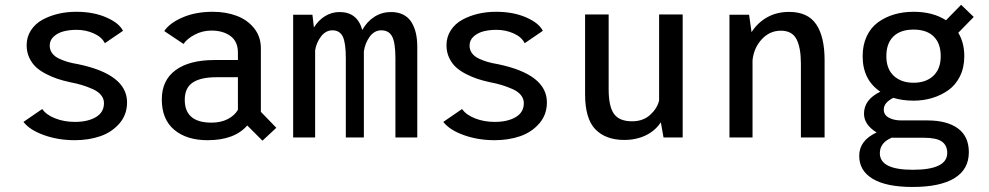

<svg xmlns="http://www.w3.org/2000/svg" viewBox="-20 -560 4030 782"><path d="M284.5 11Q216.5 11 158.8 -9.8Q101 -30.5 75.5 -63.5L152 -116Q168.5 -92 205 -77.8Q241.5 -63.5 285 -63.5Q337.5 -63.5 370.5 -83Q403.5 -102.5 403.5 -140Q403.5 -158 391.5 -172.8Q379.5 -187.5 357.5 -197.2Q335.5 -207 314 -213.5Q292.5 -220 264 -225.5Q236.5 -231.5 214 -239Q191.5 -246.5 167.2 -259Q143 -271.5 126.5 -286.8Q110 -302 99.2 -325Q88.5 -348 88.5 -375.5Q88.5 -409.5 106 -436.5Q123.5 -463.5 152.8 -479.5Q182 -495.5 217 -503.8Q252 -512 290.5 -512Q360.5 -512 412.8 -489.2Q465 -466.5 481 -434.5L407 -384Q395 -409 362.2 -423.8Q329.5 -438.5 292 -438.5Q263.5 -438.5 239.8 -432.5Q216 -426.5 199.2 -411.5Q182.5 -396.5 182.5 -374.5Q182.5 -357 192.2 -343.5Q202 -330 220 -321.5Q238 -313 256.2 -307.8Q274.5 -302.5 298.5 -298.5Q497.5 -257 497.5 -143Q497.5 -93 466.5 -57.2Q435.5 -21.5 388.5 -5.2Q341.5 11 284.5 11Z M1049 13 987 -49Q935 11 825.5 11Q740 11 689.5 -31.5Q639 -74 639 -155Q639 -233 695 -274.2Q751 -315.5 853.5 -315.5H949V-346Q949 -391 918.8 -413.2Q888.5 -435.5 841 -435.5Q805 -435.5 773.5 -419Q742 -402.5 727.5 -381L649 -433.5Q670.5 -466 723.5 -489Q776.5 -512 846.5 -512Q900.5 -512 944.2 -495.5Q988 -479 1015.2 -444.8Q1042.5 -410.5 1042.5 -363V-104.5L1105.5 -39.5ZM841.5 -60.5Q879.5 -60.5 907.2 -74.8Q935 -89 949 -112.5V-245.5H862Q797.5 -245.5 765 -223.8Q732.5 -202 732.5 -153.5Q732.5 -60.5 841.5 -60.5Z M1174 0V-500H1252.5L1258.5 -448Q1277 -478 1304.2 -494.5Q1331.5 -511 1363 -511Q1435.5 -511 1455.5 -438Q1475 -472.5 1505.2 -491.8Q1535.5 -511 1573 -511Q1601.5 -511 1622.5 -500.2Q1643.5 -489.5 1655.8 -469.8Q1668 -450 1673.8 -425.2Q1679.5 -400.5 1679.5 -370V0H1590.5V-322.5Q1590.5 -386 1577.2 -411.2Q1564 -436.5 1533 -436.5Q1505 -436.5 1486 -410.8Q1467 -385 1462 -350.5V0H1388.5V-323Q1388.5 -386 1376 -411.2Q1363.5 -436.5 1334 -436.5Q1306.5 -436.5 1287.2 -411Q1268 -385.5 1263.5 -354.5V0Z M1994.5 11Q1926.5 11 1868.8 -9.8Q1811 -30.5 1785.5 -63.5L1862 -116Q1878.5 -92 1915 -77.8Q1951.5 -63.5 1995 -63.5Q2047.5 -63.5 2080.5 -83Q2113.5 -102.5 2113.5 -140Q2113.5 -158 2101.5 -172.8Q2089.5 -187.5 2067.5 -197.2Q2045.5 -207 2024 -213.5Q2002.5 -220 1974 -225.5Q1946.5 -231.5 1924 -239Q1901.5 -246.5 1877.2 -259Q1853 -271.5 1836.5 -286.8Q1820 -302 1809.2 -325Q1798.5 -348 1798.5 -375.5Q1798.5 -409.5 1816 -436.5Q1833.5 -463.5 1862.8 -479.5Q1892 -495.5 1927 -503.8Q1962 -512 2000.5 -512Q2070.5 -512 2122.8 -489.2Q2175 -466.5 2191 -434.5L2117 -384Q2105 -409 2072.2 -423.8Q2039.5 -438.5 2002 -438.5Q1973.5 -438.5 1949.8 -432.5Q1926 -426.5 1909.2 -411.5Q1892.5 -396.5 1892.5 -374.5Q1892.5 -357 1902.2 -343.5Q1912 -330 1930 -321.5Q1948 -313 1966.2 -307.8Q1984.5 -302.5 2008.5 -298.5Q2207.5 -257 2207.5 -143Q2207.5 -93 2176.5 -57.2Q2145.5 -21.5 2098.5 -5.2Q2051.5 11 1994.5 11Z M2522.5 10Q2447.5 10 2405.2 -33Q2363 -76 2363 -176V-501H2459V-196Q2459 -127 2480.5 -96.5Q2502 -66 2554.5 -66Q2600 -66 2628.8 -92.8Q2657.5 -119.5 2664.5 -151V-501H2760.5V0H2682.5L2671.5 -62Q2649 -27.5 2610.2 -8.8Q2571.5 10 2522.5 10Z M2951 0V-500H3031L3041 -429Q3065.5 -467.5 3104.5 -489.5Q3143.5 -511.5 3194 -511.5Q3270 -511.5 3304.2 -461.2Q3338.5 -411 3338.5 -314.5V0H3242V-301Q3242 -366 3224 -400.5Q3206 -435 3160.5 -435Q3115 -435 3082.8 -400.2Q3050.5 -365.5 3045 -315V0Z M3701 -150Q3656 -150 3618.5 -161.5Q3579.5 -142 3579.5 -114Q3579.5 -92 3600 -80.8Q3620.5 -69.5 3650.5 -69.5H3757.5Q3837 -69.5 3881.5 -37Q3926 -4.5 3926 60Q3926 130 3867.2 165.8Q3808.5 201.5 3697 201.5Q3590 201.5 3534.8 168.5Q3479.5 135.5 3479.5 75Q3479.5 12 3550.5 -20.5Q3499 -52 3499 -97Q3499 -154.5 3565.5 -186.5Q3493.5 -235 3493.5 -331Q3493.5 -377 3510.2 -412.5Q3527 -448 3556.2 -469.2Q3585.5 -490.5 3622 -501.2Q3658.5 -512 3701 -512Q3779.5 -512 3833 -477.5L3894.5 -540.5L3946 -491L3883 -426.5Q3907.5 -386 3907.5 -331Q3907.5 -285 3889.8 -249.2Q3872 -213.5 3842.2 -192.5Q3812.5 -171.5 3776.5 -160.8Q3740.5 -150 3701 -150ZM3811.5 -331Q3811.5 -383.5 3782.8 -411.5Q3754 -439.5 3701 -439.5Q3647.5 -439.5 3618.8 -411.5Q3590 -383.5 3590 -331Q3590 -279.5 3620.2 -251.2Q3650.5 -223 3701 -223Q3751.5 -223 3781.5 -251.2Q3811.5 -279.5 3811.5 -331ZM3563.5 64Q3563.5 131.5 3697.5 131.5Q3838 131.5 3838 63Q3838 32 3816 16.5Q3794 1 3742 1H3620Q3615 1 3612.5 0.5Q3563.5 21 3563.5 64Z"/></svg>

Font: League Mono Narrow
Style: Regular
Weight: 400
Width: 3
Designer: Tyler Finck
Foundry: The League of Moveable Type / Tyler Finck
Version: Version 2.210